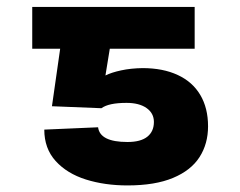

<svg xmlns="http://www.w3.org/2000/svg" viewBox="-20 -534 702 561"><path d="M131.8 -223.6 155.8 -391.6H74.2V-513.7H548.8V-391.6H300.8L288.1 -313.5Q305.7 -322.3 334 -328.4Q362.3 -334.5 396.5 -335Q456.1 -335 499.3 -314.9Q542.5 -294.9 565.2 -256.6Q587.9 -218.3 587.9 -165Q587.9 -113.8 563 -75Q538.1 -36.1 485.6 -14.2Q433.1 7.8 352.5 7.8Q286.1 7.8 231 -9.5Q175.8 -26.9 142.6 -63.5Q109.4 -100.1 109.4 -155.3L266.6 -162.1Q272 -119.1 352.5 -119.1Q391.1 -119.1 410.4 -134.5Q429.7 -149.9 429.7 -177.7Q429.7 -203.1 408.2 -218.3Q386.7 -233.4 349.6 -233.4Q297.4 -233.4 276.4 -217.8Z"/></svg>

Font: Pretendard ExtraBold
Style: Regular
Weight: 800
Designer: Base glyphs from Inter by Rasmus Andersson; Hangeul glyphs from Noto Sans CJK(Source Han Sans) by Jang Soo-young and Kan
Foundry: Kil Hyung-jin
Version: Version 1.309